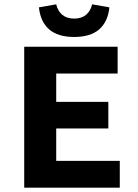

<svg xmlns="http://www.w3.org/2000/svg" viewBox="-20 -868 640 888"><path d="M92 0V-652H524V-528H240V-397H481V-274H240V-124H534V0ZM323 -697Q248 -697 207.5 -732Q167 -767 160 -834L240 -848Q247 -817 268 -799.5Q289 -782 323 -782Q357 -782 378 -799.5Q399 -817 406 -848L486 -834Q479 -767 438.5 -732Q398 -697 323 -697Z"/></svg>

Font: Source Code Pro
Style: Bold
Weight: 700
Monospace: yes
Designer: Paul D. Hunt, Teo Tuominen
Foundry: Adobe Systems Incorporated
Version: Version 2.030;PS 1.000;hotconv 16.6.51;makeotf.lib2.5.65220